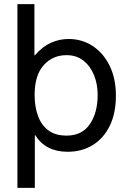

<svg xmlns="http://www.w3.org/2000/svg" viewBox="-20 -720 617 926"><path d="M64 186V-700H146V-453H148Q183 -494 224 -513Q265 -532 311 -532Q375 -532 426.5 -498.5Q478 -465 508.5 -403.5Q539 -342 539 -258Q539 -174 509.5 -113.5Q480 -53 427.5 -20.5Q375 12 306 12Q200 12 150 -68H148V186ZM301 -66Q376 -66 413.5 -121.5Q451 -177 451 -262Q451 -314 433.5 -357.5Q416 -401 382.5 -427.5Q349 -454 301 -454Q234 -454 190.5 -405.5Q147 -357 147 -262Q147 -206 163 -161.5Q179 -117 213 -91.5Q247 -66 301 -66Z"/></svg>

Font: Liter
Style: Regular
Weight: 400
Designer: Anton Skugarov
Foundry: skugi
Version: Version 1.004; ttfautohint (v1.8.4.7-5d5b)